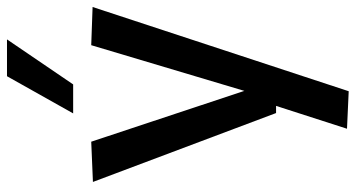

<svg xmlns="http://www.w3.org/2000/svg" viewBox="-260 -570 1042 563"><g transform="rotate(-90 261.5 -288.0)"><path d="M166 208 233 0H212L10 -537L128 -542L277 -93L411 -542L523 -538L276 213ZM211 -595 320 -789H428L296 -595Z"/></g></svg>

Font: Georama ExtraCondensed Thin Medium
Style: Regular
Weight: 500
Version: Version 1.001